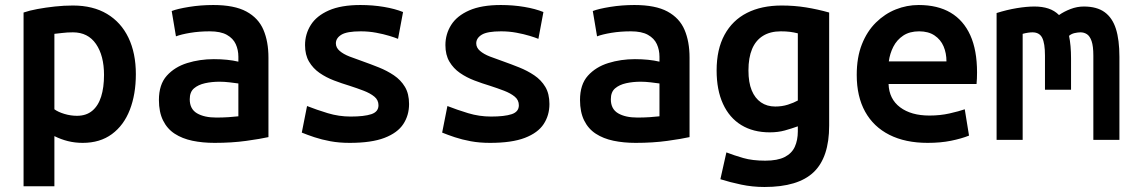

<svg xmlns="http://www.w3.org/2000/svg" viewBox="-20 -558 4520 766"><path d="M74 185V-508Q97 -516 129.5 -522Q162 -528 198.5 -532Q235 -536 271 -536Q351 -536 407 -502.5Q463 -469 492.5 -407.5Q522 -346 522 -262Q522 -182 498 -120Q474 -58 426.5 -23Q379 12 310 12Q279 12 251 5Q223 -2 197 -15V185ZM287 -96Q324 -96 348 -116Q372 -136 383.5 -172.5Q395 -209 395 -259Q395 -336 363 -382.5Q331 -429 271 -429Q248 -429 228.5 -426.5Q209 -424 197 -423V-122Q212 -111 237 -103.5Q262 -96 287 -96Z M836 12Q788 12 747.5 3.5Q707 -5 677 -24.5Q647 -44 630.5 -77.5Q614 -111 614 -159Q614 -221 645.5 -256Q677 -291 727 -306.5Q777 -322 833 -322Q861 -322 885.5 -319.5Q910 -317 931 -312V-332Q931 -359 920.5 -382Q910 -405 885 -419Q860 -433 817 -433Q775 -433 739 -427Q703 -421 682 -413L665 -514Q688 -523 734.5 -530.5Q781 -538 831 -538Q915 -538 963 -512Q1011 -486 1031 -439Q1051 -392 1051 -328V-11Q1020 -4 962.5 4Q905 12 836 12ZM843 -89Q868 -89 891.5 -90.5Q915 -92 931 -94V-225Q917 -227 896 -229.5Q875 -232 856 -232Q825 -232 798 -226Q771 -220 754 -205.5Q737 -191 737 -162Q737 -123 766 -106Q795 -89 843 -89Z M1375 12Q1333 12 1298 5.5Q1263 -1 1234.5 -10.5Q1206 -20 1184 -29L1205 -135Q1243 -120 1287.5 -106.5Q1332 -93 1379 -93Q1433 -93 1461.5 -102.5Q1490 -112 1490 -138Q1490 -159 1473.5 -172.5Q1457 -186 1431 -196Q1405 -206 1374 -216Q1344 -225 1312.5 -237Q1281 -249 1255 -267Q1229 -285 1213 -312Q1197 -339 1197 -378Q1197 -422 1220 -458.5Q1243 -495 1292 -516.5Q1341 -538 1418 -538Q1467 -538 1511.5 -530.5Q1556 -523 1588 -510L1568 -403Q1556 -408 1533 -415Q1510 -422 1480.5 -427.5Q1451 -433 1419 -433Q1364 -433 1342 -419.5Q1320 -406 1320 -385Q1320 -368 1335 -355Q1350 -342 1374.5 -332.5Q1399 -323 1428 -313Q1459 -302 1491.5 -289Q1524 -276 1551.5 -257.5Q1579 -239 1595.5 -211.5Q1612 -184 1612 -143Q1612 -98 1589 -63Q1566 -28 1514 -8Q1462 12 1375 12Z M1935 12Q1893 12 1858 5.5Q1823 -1 1794.5 -10.5Q1766 -20 1744 -29L1765 -135Q1803 -120 1847.5 -106.5Q1892 -93 1939 -93Q1993 -93 2021.5 -102.5Q2050 -112 2050 -138Q2050 -159 2033.5 -172.5Q2017 -186 1991 -196Q1965 -206 1934 -216Q1904 -225 1872.5 -237Q1841 -249 1815 -267Q1789 -285 1773 -312Q1757 -339 1757 -378Q1757 -422 1780 -458.5Q1803 -495 1852 -516.5Q1901 -538 1978 -538Q2027 -538 2071.5 -530.5Q2116 -523 2148 -510L2128 -403Q2116 -408 2093 -415Q2070 -422 2040.5 -427.5Q2011 -433 1979 -433Q1924 -433 1902 -419.5Q1880 -406 1880 -385Q1880 -368 1895 -355Q1910 -342 1934.5 -332.5Q1959 -323 1988 -313Q2019 -302 2051.5 -289Q2084 -276 2111.5 -257.5Q2139 -239 2155.5 -211.5Q2172 -184 2172 -143Q2172 -98 2149 -63Q2126 -28 2074 -8Q2022 12 1935 12Z M2516 12Q2468 12 2427.5 3.5Q2387 -5 2357 -24.5Q2327 -44 2310.5 -77.5Q2294 -111 2294 -159Q2294 -221 2325.5 -256Q2357 -291 2407 -306.5Q2457 -322 2513 -322Q2541 -322 2565.5 -319.5Q2590 -317 2611 -312V-332Q2611 -359 2600.5 -382Q2590 -405 2565 -419Q2540 -433 2497 -433Q2455 -433 2419 -427Q2383 -421 2362 -413L2345 -514Q2368 -523 2414.5 -530.5Q2461 -538 2511 -538Q2595 -538 2643 -512Q2691 -486 2711 -439Q2731 -392 2731 -328V-11Q2700 -4 2642.5 4Q2585 12 2516 12ZM2523 -89Q2548 -89 2571.5 -90.5Q2595 -92 2611 -94V-225Q2597 -227 2576 -229.5Q2555 -232 2536 -232Q2505 -232 2478 -226Q2451 -220 2434 -205.5Q2417 -191 2417 -162Q2417 -123 2446 -106Q2475 -89 2523 -89Z M3030 188Q2982 188 2937 178.5Q2892 169 2854 157L2878 50Q2909 62 2945.5 72.5Q2982 83 3033 83Q3082 83 3110.5 68.5Q3139 54 3151 27.5Q3163 1 3163 -34V-54Q3138 -45 3111 -37.5Q3084 -30 3051 -30Q2985 -30 2937.5 -59Q2890 -88 2864.5 -143.5Q2839 -199 2839 -277Q2839 -361 2870.5 -419Q2902 -477 2960 -506.5Q3018 -536 3099 -536Q3149 -536 3195.5 -528.5Q3242 -521 3288 -508V-57Q3288 70 3226 129Q3164 188 3030 188ZM3073 -133Q3100 -133 3123.5 -140.5Q3147 -148 3163 -157V-425Q3147 -429 3131.5 -431Q3116 -433 3095 -433Q3053 -433 3024 -415Q2995 -397 2980.5 -362.5Q2966 -328 2966 -277Q2966 -229 2979 -197.5Q2992 -166 3016 -149.5Q3040 -133 3073 -133Z M3681 12Q3592 12 3528.5 -20Q3465 -52 3431.5 -112.5Q3398 -173 3398 -259Q3398 -329 3418.5 -381Q3439 -433 3474.5 -468Q3510 -503 3554 -520.5Q3598 -538 3645 -538Q3721 -538 3772.5 -507.5Q3824 -477 3851 -417.5Q3878 -358 3878 -269Q3878 -258 3877.5 -245Q3877 -232 3876 -223H3525Q3527 -163 3571 -130Q3615 -97 3688 -97Q3731 -97 3768.5 -105.5Q3806 -114 3829 -122L3846 -17Q3816 -5 3774.5 3.5Q3733 12 3681 12ZM3526 -313H3756Q3756 -346 3744.5 -373Q3733 -400 3708.5 -416.5Q3684 -433 3647 -433Q3609 -433 3583.5 -416Q3558 -399 3544 -371.5Q3530 -344 3526 -313Z M3956 0V-506Q3997 -519 4036.5 -525.5Q4076 -532 4107 -532Q4138 -532 4162.5 -524Q4187 -516 4205 -498Q4225 -512 4251 -522Q4277 -532 4304 -532Q4356 -532 4387 -509.5Q4418 -487 4432 -443Q4446 -399 4446 -331V0H4342V-336Q4342 -374 4335 -394Q4328 -414 4316.5 -421.5Q4305 -429 4291 -429Q4280 -429 4267 -426Q4254 -423 4245 -415Q4249 -396 4251 -373.5Q4253 -351 4253 -325V-200H4149V-336Q4149 -385 4138 -407Q4127 -429 4099 -429Q4091 -429 4081 -427.5Q4071 -426 4060 -423V0Z"/></svg>

Font: Ubuntu Sans Mono SemiBold
Style: Regular
Weight: 600
Monospace: yes
Designer: Dalton Maag Ltd
Foundry: Dalton Maag Ltd
Version: Version 1.006